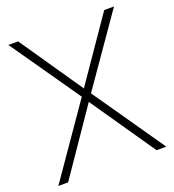

<svg xmlns="http://www.w3.org/2000/svg" viewBox="-131 -822 836 924"><g transform="rotate(-20 286.5 -360.0)"><path d="M10 0H60L286 -330L513 0H563L310 -365L557 -720H507L286 -399L66 -720H16L263 -365Z"/></g></svg>

Font: Hauora ExtraLight
Style: Regular
Weight: 200
Designer: Mikhail Sharanda
Foundry: WCYS & Co.
Version: Version 1.010